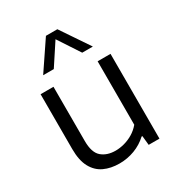

<svg xmlns="http://www.w3.org/2000/svg" viewBox="-191 -932 986 1064"><g transform="rotate(-30 302.0 -399.5)"><path d="M263 9Q207.5 9 165.2 -10.8Q123 -30.5 99 -74.8Q75 -119 75 -191.5V-542.5H157.5V-195.5Q157.5 -121.5 191.2 -92.5Q225 -63.5 279.5 -63.5Q306.5 -63.5 335.5 -71.2Q364.5 -79 391.5 -95Q418.5 -111 440 -136.5V-542.5H522.5V0H453.5L447.5 -59.5H442.5Q406.5 -26 360 -8.5Q313.5 9 263 9ZM140 -626.5 262.5 -808H335.5L458 -626.5H390L289.5 -779.5H308.5L208 -626.5Z"/></g></svg>

Font: Encode Sans SemiExpanded
Style: Regular
Weight: 400
Width: 6
Designer: Multiple Designers
Foundry: Impallari Type
Version: Version 3.002